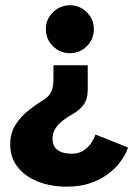

<svg xmlns="http://www.w3.org/2000/svg" viewBox="-20 -691 522 724"><path d="M310.8 -445V-350.9Q310.8 -317.9 295.3 -296.4Q279.8 -274.8 253 -260.4Q234.8 -250.1 217.5 -236.9Q200.3 -223.7 189.1 -206.7Q178 -189.6 178 -168.8Q178 -139 197.1 -125.2Q216.1 -111.4 251 -111.4Q277 -111.4 295.1 -123.4Q313.1 -135.4 324.1 -152.2Q335.1 -169 340.1 -183.8L462.4 -134.9Q461.3 -128 453 -111.1Q444.6 -94.3 427.9 -73.2Q411.1 -52.2 384.2 -32.6Q357.4 -12.9 319.8 -0.1Q282.2 12.8 232.3 12.8Q170.6 12.8 122.3 -6.5Q74.1 -25.9 46.3 -61.4Q18.5 -97 18.5 -146.3Q18.5 -189.6 39 -221.3Q59.5 -252.9 87.6 -274.8Q115.7 -296.6 138.8 -310.9Q163.6 -325.2 172.6 -343.9Q181.6 -362.6 181.6 -392.4V-445ZM244.1 -671.2Q281.1 -671.2 307.5 -644.8Q333.9 -618.4 333.9 -581.4Q333.9 -543.4 307.5 -516.9Q281.1 -490.5 244.1 -490.5Q206.4 -490.5 179.6 -516.9Q152.9 -543.4 152.9 -581.4Q152.9 -618.4 179.6 -644.8Q206.4 -671.2 244.1 -671.2Z"/></svg>

Font: League Spartan Extralight
Style: Regular
Weight: 200
Foundry: The League of Moveable Type
Version: Version 2.300; ttfautohint (v1.8.3)